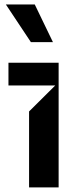

<svg xmlns="http://www.w3.org/2000/svg" viewBox="-20 -820 332 840"><path d="M236.5 0H107.2V-332.4L221.6 -446H17V-545.5H236.5ZM211.6 -635.7H115.1L5.7 -800.4H132.1Z"/></svg>

Font: Riot Sans
Style: Bold
Weight: 600
Designer: Rasmus Andersson
Foundry: rsms
Version: Version 4.001